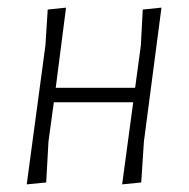

<svg xmlns="http://www.w3.org/2000/svg" viewBox="-20 -479 494 503"><path d="M153 -459 126 -249H334L349 -360L354 -454L403 -459L357 -108L350 -1L300 4L329 -211H121L107 -108L101 -1L50 4L99 -360L105 -454Z"/></svg>

Font: Alegreya Sans SC Light
Style: Italic
Weight: 300
Italic angle: -7°
Designer: Juan Pablo del Peral
Foundry: Huerta Tipografica
Version: Version 2.007